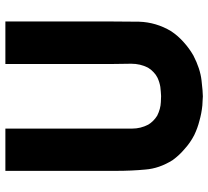

<svg xmlns="http://www.w3.org/2000/svg" viewBox="-50 -700 774 714"><g transform="rotate(-90 337.0 -343.0)"><path d="M335.9 24.4Q327.1 23.4 319.3 23.4Q310.5 23.4 301.8 22.5Q272.5 19.5 245.1 11.7Q217.8 4.9 191.4 -7.8Q163.1 -22.5 140.6 -43Q117.2 -62.5 98.6 -87.9Q67.4 -137.7 63.5 -189.5Q58.6 -241.2 58.6 -298.8Q58.6 -337.9 58.6 -377Q58.6 -417 58.6 -456.1Q58.6 -494.1 58.6 -531.2Q58.6 -568.4 58.6 -606.4Q58.6 -631.8 58.6 -658.2Q58.6 -683.6 58.6 -710Q61.5 -710 64.5 -710Q66.4 -710 69.3 -710Q85 -710 100.6 -710Q116.2 -710 130.9 -710Q141.6 -710 152.3 -710Q163.1 -710 173.8 -710Q184.6 -710 195.3 -710Q205.1 -710 215.8 -710Q215.8 -707 215.8 -705.1Q215.8 -702.1 215.8 -700.2Q215.8 -647.5 215.8 -595.7Q215.8 -543 215.8 -491.2Q215.8 -455.1 215.8 -418.9Q215.8 -382.8 215.8 -347.7Q215.8 -335 215.8 -323.2Q215.8 -311.5 215.8 -299.8Q215.8 -269.5 215.8 -238.3Q215.8 -207 230.5 -178.7Q236.3 -168.9 245.1 -160.2Q252.9 -152.3 263.7 -145.5Q289.1 -132.8 314.5 -131.8Q339.8 -130.9 335.9 -130.9Q354.5 -131.8 371.1 -133.8Q388.7 -136.7 405.3 -144.5Q417 -150.4 425.8 -159.2Q435.5 -168 442.4 -179.7Q457 -208 457 -242.2Q456.1 -276.4 456.1 -307.6Q456.1 -346.7 456.1 -384.8Q456.1 -423.8 456.1 -461.9Q456.1 -499 456.1 -535.2Q456.1 -572.3 456.1 -608.4Q456.1 -633.8 456.1 -659.2Q456.1 -684.6 456.1 -710Q459 -710 460.9 -710Q463.9 -710 465.8 -710Q481.4 -710 497.1 -710Q512.7 -710 528.3 -710Q539.1 -710 550.8 -710Q561.5 -710 572.3 -710Q582 -710 592.8 -710Q603.5 -710 614.3 -710Q614.3 -707 614.3 -705.1Q614.3 -702.1 614.3 -700.2Q614.3 -646.5 614.3 -592.8Q614.3 -539.1 614.3 -485.4Q614.3 -449.2 614.3 -412.1Q614.3 -376 614.3 -338.9Q614.3 -275.4 613.3 -212.9Q611.3 -149.4 578.1 -93.8Q560.5 -67.4 537.1 -46.9Q514.6 -26.4 487.3 -10.7Q438.5 14.6 394.5 19.5Q351.6 24.4 335.9 24.4Z"/></g></svg>

Font: LeFont
Style: Bold
Weight: 800
Designer: Leryon MEDIA
Version: Version 1.0